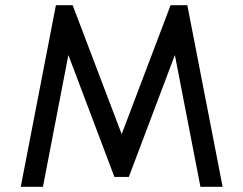

<svg xmlns="http://www.w3.org/2000/svg" viewBox="-20 -720 938 740"><path d="M60 0 195.5 -700H260L449 -203L637.5 -700H702L838 0H752.5L654 -508L476.5 -38H421L243.5 -508L145.5 0Z"/></svg>

Font: Urbanist Medium
Style: Regular
Weight: 500
Designer: Corey Hu
Foundry: Corey Hu
Version: Version 1.321; ttfautohint (v1.8.4.7-5d5b)